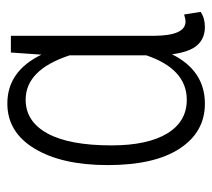

<svg xmlns="http://www.w3.org/2000/svg" viewBox="-48 -530 588 533"><g transform="rotate(-90 246.5 -264.0)"><path d="M413.1 -528.3V-130.9Q413.6 -43.5 452.6 -43.5Q460.4 -43.5 472.2 -47.4L479.5 -1.5Q462.4 10.3 437.5 10.3Q406.2 10.3 387.2 -10.7Q368.2 -31.7 361.8 -81.1Q316.4 10.3 224.6 10.3Q146 10.3 100.1 -59.6Q54.2 -129.4 54.2 -259.3Q54.2 -386.7 99.9 -462.4Q145.5 -538.1 225.1 -538.1Q314.9 -538.1 360.8 -443.4L366.7 -528.3ZM108.9 -249Q108.9 -149.4 141.8 -94.7Q174.8 -40 235.4 -40Q320.8 -40 358.9 -152.3V-365.2Q318.8 -487.3 235.8 -487.3Q175.3 -487.3 142.1 -426.8Q108.9 -366.2 108.9 -249Z"/></g></svg>

Font: Roboto Condensed Light
Style: Regular
Weight: 300
Designer: Google
Version: Version 2.134; 2016